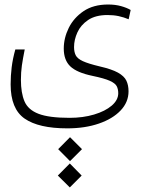

<svg xmlns="http://www.w3.org/2000/svg" viewBox="-20 -401 626 838"><path d="M273.9 159.2Q148.9 159.2 87.6 116.7Q26.4 74.2 26.4 -32.7Q26.4 -70.3 31 -107.7Q35.6 -145 46.9 -185.1H87.9Q79.6 -144 75.4 -114.7Q71.3 -85.4 71.3 -52.2Q71.3 4.4 86.9 41.3Q102.5 78.1 148.2 95.7Q193.8 113.3 283.7 113.3Q342.3 113.3 390.6 98.9Q439 84.5 467.5 60.1Q496.1 35.6 496.1 5.9Q496.1 -11.7 489.5 -24.7Q482.9 -37.6 459.2 -48.3Q435.5 -59.1 383.8 -69.8Q315.4 -84 286.9 -111.3Q258.3 -138.7 258.3 -189Q258.3 -234.9 280 -279.1Q301.8 -323.2 344.7 -352.3Q387.7 -381.3 452.1 -381.3Q482.9 -381.3 508.3 -374.3Q533.7 -367.2 550.3 -357.4L541.5 -316.9Q520.5 -325.7 498 -330.6Q475.6 -335.4 449.2 -335.4Q397 -335.4 364.7 -313.7Q332.5 -292 317.9 -259.8Q303.2 -227.5 303.2 -195.8Q303.2 -174.3 310.5 -159.7Q317.9 -145 341.8 -134Q365.7 -123 414.6 -111.3Q467.8 -99.1 494.9 -84Q522 -68.8 531.5 -49.1Q541 -29.3 541 -2.4Q541 44.9 506.3 81.3Q471.7 117.7 411.4 138.4Q351.1 159.2 273.9 159.2ZM285.6 302.2 233.9 250 285.6 197.8 337.9 250ZM284.7 417 232.4 365.2 284.7 312.5 336.4 365.2Z"/></svg>

Font: Cascadia Code ExtraLight
Style: Regular
Weight: 200
Monospace: yes
Designer: Aaron Bell
Foundry: Saja Typeworks
Version: Version 2407.024; ttfautohint (v1.8.4)